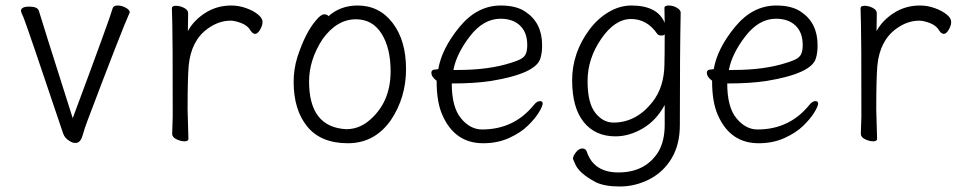

<svg xmlns="http://www.w3.org/2000/svg" viewBox="-20 -504 3540 697"><path d="M254 15Q243 15 233 8Q215 -2 209 -20Q79 -407 66 -439Q56 -461 56 -464Q56 -480 86 -480Q116 -480 121 -465Q128 -440 244 -75Q380 -440 389 -474Q392 -484 407 -484Q422 -484 436.5 -476Q451 -468 451 -459Q422 -395 298 -67Q287 -38 279.5 -11.5Q272 15 254 15Z M664 0Q664 9 650 9Q636 9 620.5 1.5Q605 -6 605 -18L607 -81Q607 -378 605.5 -416Q604 -454 604 -474Q604 -483 618.5 -483Q633 -483 648 -475.5Q663 -468 663 -456L662 -391Q683 -430 725 -457Q767 -484 820 -484Q847 -484 873.5 -474.5Q900 -465 916.5 -451.5Q933 -438 933 -424.5Q933 -411 924 -396Q915 -381 906.5 -381Q898 -381 891 -391Q880 -411 856.5 -420Q833 -429 817 -429Q774 -429 734 -400Q674 -357 665 -266Q661 -220 661 -106Z M1243 16Q1145 16 1095.5 -44.5Q1046 -105 1046 -207Q1046 -252 1059 -295Q1088 -385 1127 -430Q1145 -452 1157 -452Q1169 -452 1172 -445Q1216 -484 1278 -484Q1357 -484 1405.5 -420.5Q1454 -357 1454 -253Q1454 -150 1399 -68Q1340 16 1243 16ZM1237 -35Q1280 -35 1316 -63Q1398 -129 1398 -245Q1398 -330 1365 -382Q1332 -434 1272 -434Q1203 -434 1151 -362Q1102 -287 1102 -208Q1102 -42 1237 -35Z M1734 16Q1632 16 1587 -84Q1565 -131 1565 -211Q1546 -225 1546 -240Q1546 -252 1564 -252L1571 -253Q1584 -328 1648 -406Q1712 -484 1798 -484Q1855 -484 1888 -461Q1948 -421 1948 -340Q1948 -312 1942 -293Q1927 -237 1762 -210Q1703 -201 1620 -201Q1620 -115 1653.5 -74.5Q1687 -34 1730 -34Q1846 -34 1918 -123Q1929 -137 1940 -137Q1950 -137 1950 -128Q1950 -119 1936.5 -96.5Q1923 -74 1896.5 -48Q1870 -22 1828 -3Q1786 16 1734 16ZM1626 -250H1642Q1755 -250 1835 -276Q1864 -285 1875 -292.5Q1886 -300 1890 -311.5Q1894 -323 1894 -341Q1894 -386 1868 -411Q1842 -436 1797 -436Q1735 -436 1686 -372.5Q1637 -309 1626 -250Z M2230 173Q2174 173 2142 157Q2080 124 2067 89L2060 73Q2060 62 2071 48.5Q2082 35 2094 35Q2106 35 2110 46Q2135 122 2225 122Q2323 122 2370 47Q2393 8 2393 -51V-123Q2362 -66 2313 -37.5Q2264 -9 2214 -9Q2141 -9 2099 -61Q2057 -113 2057 -213Q2057 -312 2120 -397Q2150 -437 2190 -460.5Q2230 -484 2272 -484Q2367 -484 2393 -421L2392 -475Q2392 -484 2408 -484Q2423 -484 2437 -476Q2451 -468 2451 -458Q2448 -317 2448 -50Q2448 21 2418 71Q2388 121 2337 147Q2286 173 2230 173ZM2207 -59Q2289 -59 2348 -133Q2391 -187 2392 -270Q2393 -302 2393 -380Q2391 -375 2381 -375Q2371 -375 2366 -381Q2329 -435 2271 -435Q2212 -435 2162.5 -363Q2113 -291 2113 -210Q2113 -130 2141 -94.5Q2169 -59 2207 -59Z M2734 16Q2632 16 2587 -84Q2565 -131 2565 -211Q2546 -225 2546 -240Q2546 -252 2564 -252L2571 -253Q2584 -328 2648 -406Q2712 -484 2798 -484Q2855 -484 2888 -461Q2948 -421 2948 -340Q2948 -312 2942 -293Q2927 -237 2762 -210Q2703 -201 2620 -201Q2620 -115 2653.5 -74.5Q2687 -34 2730 -34Q2846 -34 2918 -123Q2929 -137 2940 -137Q2950 -137 2950 -128Q2950 -119 2936.5 -96.5Q2923 -74 2896.5 -48Q2870 -22 2828 -3Q2786 16 2734 16ZM2626 -250H2642Q2755 -250 2835 -276Q2864 -285 2875 -292.5Q2886 -300 2890 -311.5Q2894 -323 2894 -341Q2894 -386 2868 -411Q2842 -436 2797 -436Q2735 -436 2686 -372.5Q2637 -309 2626 -250Z M3164 0Q3164 9 3150 9Q3136 9 3120.5 1.5Q3105 -6 3105 -18L3107 -81Q3107 -378 3105.5 -416Q3104 -454 3104 -474Q3104 -483 3118.5 -483Q3133 -483 3148 -475.5Q3163 -468 3163 -456L3162 -391Q3183 -430 3225 -457Q3267 -484 3320 -484Q3347 -484 3373.5 -474.5Q3400 -465 3416.5 -451.5Q3433 -438 3433 -424.5Q3433 -411 3424 -396Q3415 -381 3406.5 -381Q3398 -381 3391 -391Q3380 -411 3356.5 -420Q3333 -429 3317 -429Q3274 -429 3234 -400Q3174 -357 3165 -266Q3161 -220 3161 -106Z"/></svg>

Font: LXGW WenKai Mono TC Light
Style: Regular
Weight: 300
Designer: LXGW / Fontworks Inc.
Foundry: LXGW / Fontworks Inc.
Version: Version 1.330